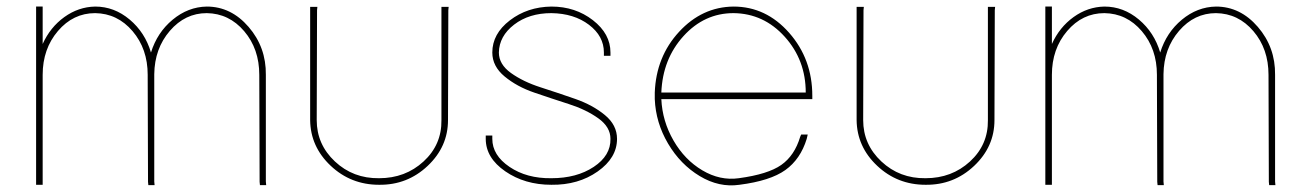

<svg xmlns="http://www.w3.org/2000/svg" viewBox="-20 -573 3970 585"><path d="M440 -413Q422 -474 375 -513.5Q328 -553 270 -553Q219 -552 176 -521Q133 -490 110 -439V-543V-553H90V-543V-345V-335V-20V-10H110V-20V-335V-345Q110 -424 156.5 -478.5Q203 -533 270 -533Q338 -532 384 -478Q430 -424 430 -345V-335L431 -19L432 -9H451L450 -20V-335V-345Q450 -346 450 -347Q451 -425 497.5 -479Q544 -533 610 -533Q678 -532 724 -478Q770 -424 770 -345L771 -19L772 -9H791L790 -20V-345Q791 -429 737.5 -491Q684 -553 610 -553Q553 -552 506 -513Q459 -474 440 -413Z M925 -543V-207Q926 -126 987.5 -68Q1049 -10 1135 -10Q1221 -9 1283 -67.5Q1345 -126 1345 -207L1346 -542L1347 -552H1325V-543V-207Q1326 -132 1270.5 -81Q1215 -30 1135 -30Q1056 -29 1000.5 -81Q945 -133 945 -207L946 -542L947 -552H925Z M1840 -413Q1840 -470 1786.5 -511.5Q1733 -553 1660 -553Q1587 -552 1533.5 -511Q1480 -470 1480 -413Q1480 -371 1517.5 -340Q1555 -309 1607.5 -291Q1660 -273 1713 -256Q1766 -239 1803 -212.5Q1840 -186 1840 -150Q1841 -99 1789 -64.5Q1737 -30 1660 -30Q1585 -29 1532.5 -64.5Q1480 -100 1480 -150V-160H1460V-150Q1460 -92 1519.5 -51Q1579 -10 1660 -10Q1742 -9 1801 -50.5Q1860 -92 1860 -150Q1860 -192 1823 -222.5Q1786 -253 1733 -271.5Q1680 -290 1627 -307Q1574 -324 1537 -350.5Q1500 -377 1500 -413Q1501 -463 1546.5 -498Q1592 -533 1660 -533Q1729 -532 1774.5 -497.5Q1820 -463 1820 -413V-403H1840Z M1995 -291Q1999 -393 2062.5 -463Q2126 -533 2215 -533Q2307 -532 2371 -461Q2435 -390 2435 -291ZM1975 -271Q1978 -199 2015.5 -135.5Q2053 -72 2112 -36.5Q2171 -1 2233 -10Q2327 -22 2373 -55Q2419 -88 2438 -150L2441 -163H2421L2418 -156Q2401 -99 2360.5 -70.5Q2320 -42 2231 -30Q2174 -22 2120 -54Q2066 -86 2032 -145Q1998 -204 1995 -271H2445H2455V-281Q2455 -393 2384.5 -473Q2314 -553 2215 -553Q2119 -552 2049 -476Q1979 -400 1975 -291V-281Z M2590 -543V-207Q2591 -126 2652.5 -68Q2714 -10 2800 -10Q2886 -9 2948 -67.5Q3010 -126 3010 -207L3011 -542L3012 -552H2990V-543V-207Q2991 -132 2935.5 -81Q2880 -30 2800 -30Q2721 -29 2665.5 -81Q2610 -133 2610 -207L2611 -542L2612 -552H2590Z M3515 -413Q3497 -474 3450 -513.5Q3403 -553 3345 -553Q3294 -552 3251 -521Q3208 -490 3185 -439V-543V-553H3165V-543V-345V-335V-20V-10H3185V-20V-335V-345Q3185 -424 3231.5 -478.5Q3278 -533 3345 -533Q3413 -532 3459 -478Q3505 -424 3505 -345V-335L3506 -19L3507 -9H3526L3525 -20V-335V-345Q3525 -346 3525 -347Q3526 -425 3572.5 -479Q3619 -533 3685 -533Q3753 -532 3799 -478Q3845 -424 3845 -345L3846 -19L3847 -9H3866L3865 -20V-345Q3866 -429 3812.5 -491Q3759 -553 3685 -553Q3628 -552 3581 -513Q3534 -474 3515 -413Z"/></svg>

Font: Nordica Plus
Style: NordicaClassicUltraLight
Weight: 300
Version: Version 1